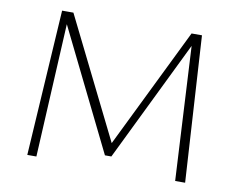

<svg xmlns="http://www.w3.org/2000/svg" viewBox="-73 -755 1059 853"><g transform="rotate(10 456.0 -329.0)"><path d="M767 0 733 -639 753 -641 469 -58H440L160 -627L161 -658H192L468 -101L452 -100L725 -658H772L812 0ZM100 0 141 -658H175L141 0Z"/></g></svg>

Font: Ysabeau Office ExtraLight
Style: Regular
Weight: 250
Designer: Christian Thalmann (Catharsis Fonts)
Version: Version 2.001;gftools[0.9.30]; featfreeze: tnum,lnum,ss02